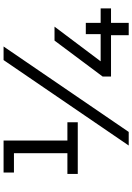

<svg xmlns="http://www.w3.org/2000/svg" viewBox="147 -887 740 1074"><g transform="rotate(-90 517.0 -350.0)"><path d="M370 -343H268V-700H89V-642H197V-343H81V-285H370ZM718 -700 240 0H316L794 -700ZM1007 -99V-157H926V-240H863V-157H711L905 -415H827L626 -146V-99H857V0H926V-99Z"/></g></svg>

Font: ICO Headline
Style: Regular
Weight: 500
Designer: Julieta Ulanovsky
Foundry: Julieta Ulanovsky
Version: Version 7.200